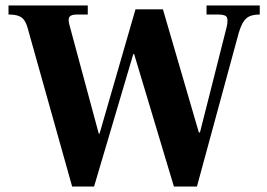

<svg xmlns="http://www.w3.org/2000/svg" viewBox="-20 -680 972 700"><path d="M243 0 81 -577Q76 -595 68.5 -606Q61 -617 47.5 -622Q34 -627 11 -627V-660H300V-627H259Q239 -627 233 -618Q227 -609 234 -586L340 -193H343L474 -646H574L705 -197H709L806 -580Q812 -605 807.5 -616Q803 -627 777 -627H733V-660H927V-627Q904 -627 889.5 -620.5Q875 -614 865 -596.5Q855 -579 846 -544L698 0H614L469 -483H466L323 0Z"/></svg>

Font: Frank Ruhl Libre
Style: Bold
Weight: 700
Designer: Yanek Iontef
Foundry: Fontef
Version: Version 6.004